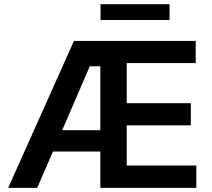

<svg xmlns="http://www.w3.org/2000/svg" viewBox="-20 -904 1019 924"><path d="M335.9 -707H921.9V-600.6H589.8V-407.2H898.4V-300.8H589.8V-107.4H924.8V0H462.9V-174.8H234.9L159.2 0H19.5ZM462.9 -277.3V-585H412.1L279.3 -277.3ZM795.9 -807.6H463.9V-883.8H795.9Z"/></svg>

Font: Pretendard SemiBold
Style: Regular
Weight: 600
Designer: Base glyphs from Inter by Rasmus Andersson; Hangeul glyphs from Noto Sans CJK(Source Han Sans) by Jang Soo-young and Kan
Foundry: Kil Hyung-jin
Version: Version 1.309